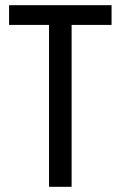

<svg xmlns="http://www.w3.org/2000/svg" viewBox="-20 -720 465 740"><path d="M256 -624V0H169V-624H15V-700H410V-624Z"/></svg>

Font: Share
Style: Regular
Weight: 400
Designer: Ralph du Carrois
Version: Version 1.002